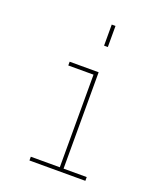

<svg xmlns="http://www.w3.org/2000/svg" viewBox="-141 -848 781 936"><g transform="rotate(20 250.0 -380.0)"><path d="M415 0H125V-19.5H275.4V-500H144.5V-519.5H294.9V-19.5H415ZM275.4 -650.4V-759.8H294.9V-650.4Z"/></g></svg>

Font: Mgen+ 1m thin
Style: Regular
Weight: 100
Designer: [Source Han Sans]
Ryoko NISHIZUKA  (kana & ideographs); Paul D. Hunt (Latin, Greek & Cyrillic); Wenlong ZHANG  (bopomofo
Version: Version 1.059.20150602